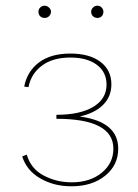

<svg xmlns="http://www.w3.org/2000/svg" viewBox="-20 -651 486 674"><path d="M115 -610Q115 -619 121.5 -625Q128 -631 137 -631Q145 -631 152 -624.5Q159 -618 159 -610Q159 -601 152.5 -594.5Q146 -588 137 -588Q127 -588 121 -594Q115 -600 115 -610ZM300 -610Q300 -618 306.5 -624.5Q313 -631 322 -631Q331 -631 337 -624.5Q343 -618 343 -610Q343 -600 337 -594Q331 -588 322 -588Q313 -588 306.5 -594Q300 -600 300 -610ZM395 -129Q395 -71 349 -34Q303 3 231 3Q169 3 121 -25Q73 -53 58 -102L74 -108Q88 -59 133 -35Q178 -11 232 -11Q296 -11 337 -44.5Q378 -78 378 -129Q378 -234 178 -234V-248Q261 -248 307.5 -276Q354 -304 354 -354Q354 -398 320 -423.5Q286 -449 227 -449Q165 -449 127 -420.5Q89 -392 80 -345L65 -347Q75 -400 116.5 -431.5Q158 -463 227 -463Q294 -463 332.5 -434Q371 -405 371 -355Q371 -312 342 -283Q313 -254 260 -242Q395 -224 395 -129Z"/></svg>

Font: Ysabeau SC Thin
Style: Regular
Weight: 200
Designer: Christian Thalmann (Catharsis Fonts)
Version: Version 0.003